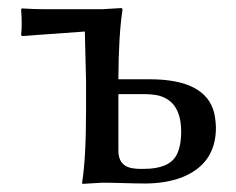

<svg xmlns="http://www.w3.org/2000/svg" viewBox="-20 -452 585 475"><path d="M428.2 -126Q428.2 -205.1 366.7 -216.8Q354 -218.8 339.8 -219.2H272.9V-79.1Q272.9 -43.9 303.2 -36.6Q316.4 -33.7 335.9 -34.2Q397.9 -34.2 416.5 -67.9Q428.2 -90.3 428.2 -126ZM192.9 -250 189.9 -374 34.2 -362.8 32.2 -366.2Q35.2 -389.2 32.2 -429.2L34.2 -431.2Q64.5 -429.2 88.9 -429.2H232.9L280.8 -432.1L283.2 -429.2Q273.4 -364.7 272.9 -258.8V-255.9H350.1Q488.8 -255.9 509.8 -172.9Q513.7 -155.3 514.2 -136.2Q514.2 -45.9 428.7 -12.7Q390.6 1.5 340.8 2Q319.8 2 287.1 1Q253.4 0 232.9 0L184.1 2.9L183.1 0Q192.9 -61 192.9 -179.2Z"/></svg>

Font: Linux Biolinum Capitals O
Style: Small Caps
Weight: 400
Designer: Philipp H. Poll
Foundry: Philipp H. Poll
Version: Version 1.0.4